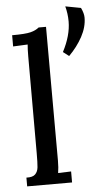

<svg xmlns="http://www.w3.org/2000/svg" viewBox="-55 -810 460 852"><g transform="rotate(-5 175.0 -384.5)"><path d="M350 -718Q350 -676 327 -633.5Q304 -591 267 -554L241 -574Q278 -645 278 -707Q278 -742 269 -775L338 -762Q350 -737 350 -718ZM173 -41 231 -43V6H31V-33H32Q59 -32 70.5 -43.5Q82 -55 84 -74.5Q86 -94 86 -138V-568Q86 -600 88 -621L23 -618V-668H24Q82 -668 105.5 -674Q129 -680 143 -692H176L177 -96Q177 -65 173 -41Z"/></g></svg>

Font: Sumana
Style: Regular
Weight: 400
Designer: Cyreal, Alexei Vanyashin (Devanagari), Olga Karpushina (Latin)
Foundry: Cyreal
Version: Version 1.015;PS 001.015;hotconv 1.0.70;makeotf.lib2.5.58329